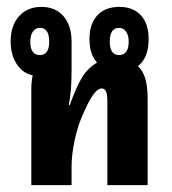

<svg xmlns="http://www.w3.org/2000/svg" viewBox="-20 -538 499 558"><path d="M71 0V-280Q71 -300 75 -319Q46 -325 28.5 -352Q11 -379 11 -417Q11 -464 35.5 -491Q60 -518 100 -518Q141 -518 164.5 -491Q188 -464 188 -417V-335Q188 -300 186 -277.5Q184 -255 180 -233H183Q201 -284 219 -314Q236 -341 262 -356Q240 -381 240 -424Q240 -469 263 -493.5Q286 -518 327 -518Q367 -518 389.5 -493.5Q412 -469 412 -424Q412 -370 381 -346Q396 -331 402.5 -309Q409 -287 409 -252V0H292V-242Q292 -264 288 -272.5Q284 -281 275 -281Q255 -281 227 -219Q207 -178 197.5 -133Q188 -88 188 -55V0ZM96 -378Q123 -378 123 -417Q123 -457 96 -457Q83 -457 75.5 -446Q68 -435 68 -417Q68 -378 96 -378ZM326 -378Q354 -378 354 -417Q354 -435 346.5 -446Q339 -457 326 -457Q299 -457 299 -417Q299 -378 326 -378Z"/></svg>

Font: Noto Sans Thai Looped UI Condensed
Style: Bold
Weight: 700
Width: 3
Designer: Cadson Demak Team
Foundry: Cadson Demak Co., Ltd.
Version: Version 1.000